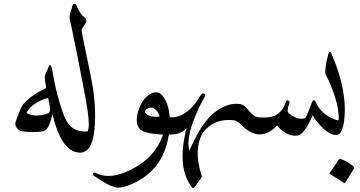

<svg xmlns="http://www.w3.org/2000/svg" viewBox="-20 -710 1900 1014"><path d="M315 -106Q345 -24 409 -17Q427 -15 432 13Q434 26 434 40Q434 54 430 68Q423 94 412 96Q378 99 349 78Q288 31 257 -109Q239 -23 209 -17Q194 -14 175.5 -13Q157 -12 134 -13Q88 -15 80 -23Q55 -44 63 -67Q90 -146 104 -161Q124 -184 154 -205Q184 -226 224 -245L218 -285Q217 -295 216.5 -302Q216 -309 218 -313L238 -360Q246 -379 255 -346Q266 -276 281.5 -216Q297 -156 315 -106ZM234 -193Q220 -189 204 -183Q188 -177 171 -166Q154 -156 141 -143Q128 -130 120 -114Q162 -87 233 -111Q245 -116 245 -140Z M362 -679Q365 -690 373 -690Q380 -690 384 -681Q400 -638 430 -614Q442 -603 432 -587Q427 -579 421.5 -571Q416 -563 411 -555Q408 -553 438 -412Q453 -342 463 -288.5Q473 -235 477 -199Q481 -163 482 -127Q483 -91 481 -54Q474 86 412 95Q382 100 374 71Q366 42 378 12Q390 -20 408 -17Q422 -16 430.5 -15.5Q439 -15 443 -17Q455 -39 443 -123Q437 -165 424 -233.5Q411 -302 392 -398Q373 -494 362 -546Q351 -598 349 -606Q345 -623 352 -645Q356 -656 358.5 -664.5Q361 -673 362 -679Z M870 11Q839 189 681 260Q661 269 642 274.5Q623 280 606 281Q570 283 478 220Q467 212 471 205Q475 198 485 203Q568 246 694 174Q801 113 840 5Q840 1 837 0Q763 -2 730 -20Q695 -40 704 -98Q705 -105 707 -112.5Q709 -120 712 -129Q733 -191 774 -214Q815 -237 843 -198Q872 -158 876 -90Q880 -90 883.5 -90.5Q887 -91 891 -91Q906 -91 909 -68Q912 -46 906 -23Q900 0 891 0H872Q872 3 870 11ZM822 -101Q802 -143 774 -142Q757 -139 747 -126Q742 -120 749 -112Q765 -91 818 -93Q824 -93 822 -101Z M1054 -13Q1044 0 1035 27Q1030 42 1018 36Q1005 30 1016 11Q1040 -36 1067.5 -70Q1095 -104 1126 -126Q1190 -170 1251 -160Q1272 -155 1295 -125Q1319 -93 1349 -90Q1360 -89 1362 -66Q1363 -55 1362.5 -43.5Q1362 -32 1360 -21Q1356 1 1349 0Q1303 -3 1260 -45Q1232 -73 1215 -75Q1113 -86 1054 -13ZM1050 -8Q1025 38 1024 94Q1023 150 1044 214Q1047 223 1044 227L1008 278Q1001 287 997 283Q911 179 965 -32Q931 0 890 0Q881 0 875 -21Q871 -32 870 -43.5Q869 -55 868 -66Q866 -89 890 -90Q974 -95 1039 -206Q1048 -221 1058 -215Q1067 -209 1062 -200Q1044 -169 1028.5 -136Q1013 -103 1000 -68Q964 33 980 83Q981 85 981 85Q981 85 982 83Q994 54 1007.5 27.5Q1021 1 1037 -24Q1049 -45 1056 -38Q1062 -33 1050 -8Z M1643 -178Q1658 -155 1649 -116Q1645 -98 1642 -106Q1638 -117 1635 -108Q1600 -29 1575 -7Q1564 4 1550 6Q1493 12 1443 -47Q1402 -2 1350 0Q1335 0 1329 -57Q1326 -91 1350 -90Q1376 -88 1396.5 -90.5Q1417 -93 1431 -99Q1471 -118 1489 -169Q1494 -185 1503 -179Q1513 -173 1507 -160Q1492 -123 1505 -112Q1555 -73 1591 -86Q1593 -87 1597 -93Q1600 -97 1630 -176Q1631 -179 1636 -181Q1640 -182 1643 -178Z M1729 -430Q1818 -227 1797 -69Q1796 -58 1792.5 -45.5Q1789 -33 1784 -21Q1774 3 1756 3Q1705 3 1641 -85Q1632 -95 1629 -119Q1628 -130 1627.5 -140.5Q1627 -151 1628 -161Q1630 -181 1638 -181Q1642 -181 1647 -171Q1678 -101 1763 -74Q1769 -73 1769 -84Q1769 -180 1699 -319Q1696 -326 1700 -359Q1702 -376 1706.5 -394.5Q1711 -413 1716 -431Q1717 -436 1722 -436Q1726 -436 1729 -430ZM1770 131Q1772 128 1778 129Q1818 143 1849 171Q1853 175 1850 179L1803 255Q1800 260 1793 254Q1789 251 1772 240Q1755 229 1723 210Q1718 207 1721 204Z"/></svg>

Font: Amiri Modified
Style: Regular
Weight: 400
Version: 0.117-H1